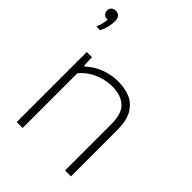

<svg xmlns="http://www.w3.org/2000/svg" viewBox="-229 -930 1047 1047"><g transform="rotate(45 294.5 -406.0)"><path d="M89 0V-540.5H128.5L132 -476H136.5Q174.5 -511.5 223.2 -530Q272 -548.5 325 -548.5Q379 -548.5 420.2 -529.8Q461.5 -511 484.5 -469Q507.5 -427 507.5 -357V0H462V-356.5Q462 -439.5 424 -473Q386 -506.5 320 -506.5Q290.5 -506.5 257.2 -498.2Q224 -490 192.2 -471.5Q160.5 -453 134.5 -422V0ZM27.5 -675.5Q38.5 -703 42 -723.2Q45.5 -743.5 45.5 -762L50 -745H43.5Q26.5 -745 16.8 -754.5Q7 -764 7 -779Q7 -793.5 16.5 -802.8Q26 -812 41.5 -812Q59.5 -812 69.5 -800.8Q79.5 -789.5 79.5 -766.5Q79.5 -747.5 73.8 -723.2Q68 -699 56 -675.5Z"/></g></svg>

Font: Encode Sans SemiExpanded ExtraLight
Style: Regular
Weight: 250
Width: 6
Designer: Multiple Designers
Foundry: Impallari Type
Version: Version 3.002